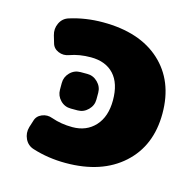

<svg xmlns="http://www.w3.org/2000/svg" viewBox="-85 -616 718 712"><g transform="rotate(15 274.0 -260.0)"><path d="M219 -190H193Q169 -190 152.5 -207Q136 -224 136 -247V-273Q136 -296 152.5 -313Q169 -330 193 -330H219Q242 -330 259 -313Q276 -296 276 -273V-247Q276 -224 259 -207Q242 -190 219 -190ZM226 -530Q367 -530 446.5 -457.5Q526 -385 526 -260Q526 -136 445 -63Q364 10 226 10Q159 10 99 -9Q76 -16 65.5 -38Q55 -60 62 -84L70 -109Q75 -129 95 -137.5Q115 -146 136 -138Q173 -125 216 -125Q270 -125 303 -161Q336 -197 336 -260Q336 -325 304.5 -359Q273 -393 216 -393Q172 -393 136 -380Q115 -372 95 -380.5Q75 -389 70 -409L62 -436Q55 -460 65.5 -482Q76 -504 99 -511Q159 -530 226 -530Z"/></g></svg>

Font: Rounded Mplus 1c Black
Style: Regular
Weight: 900
Version: Version 1.059.20150529